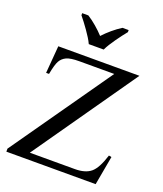

<svg xmlns="http://www.w3.org/2000/svg" viewBox="-169 -1063 996 1173"><g transform="rotate(20 329.0 -477.0)"><path d="M619.5 -713.5 151 -43H444Q511 -43 547 -72.8Q583 -102.5 611 -192L628.5 -188.5L594.5 0H14V-19.5L471 -671.5H243.5Q186.5 -671.5 160.8 -659.2Q135 -647 121.8 -623.2Q108.5 -599.5 96.5 -535.5H77.5L92 -713.5ZM160 -953.5H200Q214.5 -944.5 229.2 -933.5Q244 -922.5 258.2 -910.2Q272.5 -898 285.8 -885.2Q299 -872.5 310.5 -860Q322 -872.5 335.2 -885.2Q348.5 -898 363 -910.2Q377.5 -922.5 392.5 -933.5Q407.5 -944.5 422 -953.5H462V-940Q450 -925.5 435.5 -906.5Q421 -887.5 406.8 -867.2Q392.5 -847 380 -827Q367.5 -807 359.5 -789.5H262.5Q254.5 -807 242 -827Q229.5 -847 215.2 -867.2Q201 -887.5 186.5 -906.5Q172 -925.5 160 -940Z"/></g></svg>

Font: MM Phetkon
Style: Regular
Weight: 400
Designer: Khon Soe Zaw Thu
Version: Version 1.00 July 15, 2016, initial release